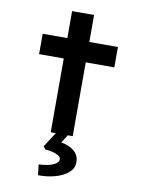

<svg xmlns="http://www.w3.org/2000/svg" viewBox="-99 -746 791 1058"><g transform="rotate(10 296.5 -216.5)"><path d="M217 0V-678H340V0ZM79 -413V-527H500V-413ZM189 245 182 186Q207 185 232.5 180Q258 175 275 164Q292 153 292 139Q292 125 276.5 116.5Q261 108 241 103.5Q221 99 205 99L192 83L261 -24H328L284 45Q330 53 357.5 76.5Q385 100 385 139Q385 167 366.5 187.5Q348 208 319 221Q290 234 255.5 240Q221 246 189 245Z"/></g></svg>

Font: Lexend Giga Medium
Style: Regular
Weight: 500
Designer: Bonnie Shaver-Troup, Thomas Jockin
Foundry: Lexend
Version: Version 1.007